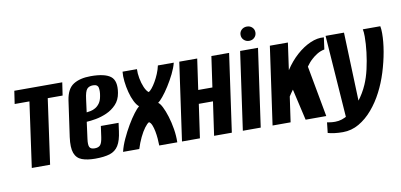

<svg xmlns="http://www.w3.org/2000/svg" viewBox="-71 -861 2513 1202"><g transform="rotate(-10 1186.0 -260.5)"><path d="M65.8 0 123.6 -413H29.7L41.9 -495H346.7L334.5 -413H240L182.2 0Z M467.7 11.7Q417.2 11.7 383.7 -0.8Q350.2 -13.3 337.2 -48.1Q324.3 -83 333.3 -149.6L365.5 -376.8Q376.2 -449.2 418.2 -475.6Q460.2 -502 528 -502Q617.7 -502 654.5 -473.4Q691.3 -444.8 678.7 -369Q671.5 -325 645 -297.2Q618.6 -269.3 583.4 -253.8Q548.1 -238.3 513.3 -232.1Q478.5 -226 454.8 -225L440.5 -118Q435.6 -81.5 442.9 -67Q450.2 -52.6 475.5 -52.6Q499.7 -52.6 511 -65.3Q522.2 -78.1 527.5 -114.5L537.2 -183.9H649.9L642.9 -131.9Q635.2 -72.7 615.6 -41.7Q596 -10.6 560.3 0.6Q524.6 11.7 467.7 11.7ZM464.6 -283.1Q475.6 -284.1 490.7 -287.2Q505.8 -290.3 520.9 -299Q536 -307.7 548.1 -324.4Q560.2 -341.1 564.8 -369Q570.6 -398.4 566.5 -420.7Q562.4 -443.1 533.1 -443.1Q507.5 -443.1 494.4 -428.3Q481.4 -413.5 475.5 -366Z M646 0Q655 -38 674.2 -79.5Q693.3 -121 715.9 -159.5Q738.5 -198 759.8 -226Q781.1 -254 794.1 -264Q779.1 -276 765.8 -302.5Q752.5 -329 743.6 -363.5Q734.6 -398 730.8 -433Q727 -468 730 -495H821.5Q820.2 -469.3 826 -437Q831.8 -404.8 843.3 -378Q854.9 -351.1 868.8 -340.9Q878.1 -344.9 890.4 -360Q902.8 -375.1 915.3 -396.7Q927.8 -418.2 938.5 -443.9Q949.2 -469.6 954.6 -495H1055.6Q1047.6 -463 1029.3 -426Q1011 -389 989.1 -354.5Q967.3 -320 946.9 -295.5Q926.6 -271 915.6 -264Q927.6 -257 940.7 -231Q953.9 -205 965.7 -167Q977.5 -129 984.6 -85.5Q991.7 -42 990.7 0H876Q875.7 -20.4 873.8 -44.4Q871.9 -68.4 867.4 -91.5Q862.9 -114.5 856 -131.5Q849.2 -148.5 838.2 -154.8Q826.2 -149.2 809.6 -126.9Q793 -104.6 777 -71.5Q761 -38.4 749.1 0Z M1020.6 0 1090.6 -495H1204.6L1176.7 -300H1266.8L1294.7 -495H1407.4L1337.4 0H1224.7L1255.3 -213.8H1165.2L1134.6 0Z M1407.4 0 1477.4 -495H1591.1L1521.1 0ZM1545 -547.4Q1524.7 -547.4 1511.1 -560.7Q1497.4 -574 1497.4 -593.2Q1497.4 -612.5 1511.1 -625.3Q1524.7 -638.1 1545 -638.1Q1565.2 -638.1 1578.5 -625.3Q1591.9 -612.5 1591.9 -593.2Q1591.9 -574 1578.5 -560.7Q1565.2 -547.4 1545 -547.4Z M1596.4 0 1666.4 -495H1781.1L1757 -323.4Q1790.9 -375.8 1833.8 -414.2Q1876.8 -452.5 1922.2 -472.3Q1967.5 -492.1 2008.5 -487.9L1998.3 -412.7Q1973.7 -407.8 1953 -395.6Q1932.4 -383.4 1915.9 -367.9Q1905 -358.4 1895.9 -347.6Q1886.7 -336.8 1878.2 -324.7L1937.8 0H1806.5L1760.7 -199.1Q1752.9 -189.7 1745.9 -178.5Q1738.9 -167.3 1734 -160.4L1711.1 0Z M2023.5 117.4Q1995.1 117.4 1971 114.3Q1946.8 111.3 1928.2 105.9L1935.6 39.5Q1945.4 41.5 1957.6 43.2Q1969.9 44.9 1987.4 44.9Q2030.8 44.9 2072.5 17.5Q2114.2 -10 2149.4 -55Q2184.6 -100.1 2206.8 -151.5Q2224.7 -192.4 2236.6 -244.1Q2248.5 -295.9 2254.9 -349.6Q2261.3 -403.4 2261.3 -448.6Q2261.3 -463.3 2260.3 -475.1Q2259.3 -487 2257.3 -495H2368.5Q2372.2 -477.7 2372.2 -449.9Q2372.2 -397.2 2361.2 -333.8Q2350.2 -270.5 2330.2 -206.4Q2310.2 -142.4 2281.4 -86.9Q2252.4 -30.3 2212.8 16.1Q2173.2 62.5 2125.7 89.9Q2078.1 117.4 2023.5 117.4ZM2059.7 52.9 2020.6 -495H2137.7L2155.3 -1.2Z"/></g></svg>

Font: Alumni Sans Thin
Style: Italic
Weight: 100
Italic angle: -8°
Designer: Robert E. Leuschke
Foundry: Robert E. Leuschke
Version: Version 1.016